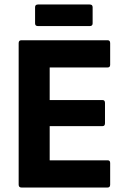

<svg xmlns="http://www.w3.org/2000/svg" viewBox="-20 -834 561 854"><path d="M75 0Q63 0 63 -13V-642Q63 -655 75 -655H459Q470 -655 470 -642V-546Q470 -534 459 -534H201V-389H436Q447 -389 447 -376V-286Q447 -273 436 -273H201V-121H459Q470 -121 470 -109V-13Q470 0 459 0ZM149 -718Q136 -718 136 -730V-802Q136 -814 149 -814H379Q392 -814 392 -802V-730Q392 -718 379 -718Z"/></svg>

Font: Sofia Sans Semi Condensed ExtraBold
Style: Regular
Weight: 800
Designer: Botio Nikoltchev, Ani Petrova
Foundry: lettersoup
Version: Version 4.100